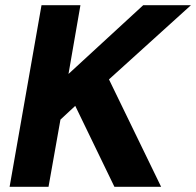

<svg xmlns="http://www.w3.org/2000/svg" viewBox="-20 -720 756 740"><path d="M17 0 140 -700H290L244 -435L532 -700H716L400 -414L601 0H421L270 -312L213 -259L167 0Z"/></svg>

Font: DM Sans 28pt Black
Style: Italic
Weight: 900
Italic angle: -10°
Version: Version 4.004;gftools[0.9.30]